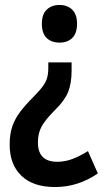

<svg xmlns="http://www.w3.org/2000/svg" viewBox="-20 -570 423 775"><path d="M269 -285Q269 -234 255 -199Q241 -164 203 -127Q163 -87 148 -59.5Q133 -32 133 5Q133 83 211 83Q243 83 273 71.5Q303 60 335 40L375 130Q336 157 292.5 171Q249 185 202 185Q114 185 66.5 139.5Q19 94 19 14Q19 -29 30 -60.5Q41 -92 62 -119.5Q83 -147 115 -179Q140 -204 153 -222Q166 -240 170.5 -257Q175 -274 175 -297V-318H269ZM291 -474Q291 -436 272 -417Q253 -398 220 -398Q188 -398 168.5 -416.5Q149 -435 149 -474Q149 -513 169 -531.5Q189 -550 220 -550Q252 -550 271.5 -531Q291 -512 291 -474Z"/></svg>

Font: Noto Sans Lao Looped Condensed SemiBold
Style: Regular
Weight: 600
Width: 3
Designer: Mark Frömberg, Ben Mitchell
Foundry: The Fontpad Ltd
Version: Version 1.002; ttfautohint (v1.8.4.7-5d5b)